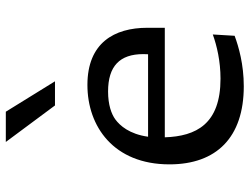

<svg xmlns="http://www.w3.org/2000/svg" viewBox="-119 -727 858 660"><g transform="rotate(-90 310.0 -397.0)"><path d="M229.5 -429.5C248 -443 279.5 -454.5 325.5 -454.5C412.5 -454.5 454 -414.5 454 -333.5L453.5 -317H170C179 -381.5 208.5 -414 229.5 -429.5ZM360.5 -637 256 -806H152L277.5 -637ZM75 -243.5C75 -82 167.5 12 343.5 12C418.5 12 479.5 -5.5 517 -19.5L521.5 -94.5C482.5 -80.5 430 -68 369.5 -68C213.5 -68 171.5 -152 168 -259.5H544.5V-319.5C544.5 -433.5 492.5 -525.5 348 -525.5C205.5 -525.5 75 -435.5 75 -243.5Z"/></g></svg>

Font: Monaspace Argon
Style: Regular
Weight: 400
Designer: Riley Cran & the Lettermatic Team
Foundry: Lettermatic
Version: Version 1.200 (Monaspace Argon)